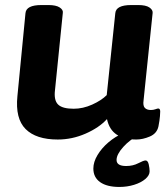

<svg xmlns="http://www.w3.org/2000/svg" viewBox="-20 -545 665 761"><path d="M209 8Q123 8 81.5 -33.5Q40 -75 49 -164L81 -493Q84 -525 144 -525H172Q202 -525 216.5 -515.5Q231 -506 229 -494L198 -188Q193 -148 210 -131Q227 -114 272 -114Q309 -114 345.5 -130.5Q382 -147 403 -168L437 -493Q440 -525 500 -525H528Q558 -525 572 -515.5Q586 -506 585 -494L549 -147Q546 -126 554 -117.5Q562 -109 578 -109Q588 -109 596 -112Q604 -115 607 -115Q615 -115 615 -103Q615 -99 614 -84.5Q613 -70 608 -44Q602 -16 574 -4Q546 8 520 8Q472 8 442.5 -11.5Q413 -31 404 -73Q373 -39 319.5 -15.5Q266 8 209 8ZM453 196Q404 196 377 177Q350 158 350 123Q350 97 366.5 69.5Q383 42 410 19Q437 -4 468 -17L532 -10Q495 8 468.5 37.5Q442 67 442 89Q442 113 480 113Q507 113 528 102Q549 91 557 91Q566 91 569.5 106.5Q573 122 573 134Q573 150 556 164.5Q539 179 511.5 187.5Q484 196 453 196Z"/></svg>

Font: Asap Semi Expanded Semi Expanded Regular
Style: Bold Italic
Weight: 700
Width: 6
Italic angle: -6°
Designer: Pablo Cosgaya
Foundry: Omnibus-Type
Version: Version 3.001; ttfautohint (v1.8.4.7-5d5b)